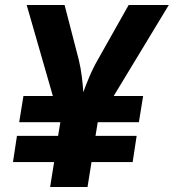

<svg xmlns="http://www.w3.org/2000/svg" viewBox="-20 -750 697 770"><path d="M32 -100 48 -205H213L222 -260H57L74 -365H192L87 -730H239L296 -510Q304 -477 308.5 -440Q313 -403 314 -380Q322 -403 337.5 -440Q353 -477 372 -510L496 -730H657L436 -365H554L537 -260H372L363 -205H528L512 -100H347L331 0H181L197 -100Z"/></svg>

Font: JetBrains Mono NL ExtraBold
Style: Italic
Weight: 800
Italic angle: -9°
Monospace: yes
Designer: Philipp Nurullin, Konstantin Bulenkov
Foundry: JetBrains
Version: Version 2.305; ttfautohint (v1.8.4.7-5d5b)